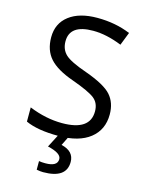

<svg xmlns="http://www.w3.org/2000/svg" viewBox="-139 -810 878 1135"><g transform="rotate(15 300.0 -242.0)"><path d="M68.8 -23.9V-110.8Q171.9 -68.8 271 -68.8Q441.9 -68.8 441.9 -186Q441.9 -236.8 407.5 -264.2Q373 -291.5 268.1 -329.1Q166.5 -364.7 122.3 -414.3Q78.1 -463.9 78.1 -543Q78.1 -627.9 140.9 -676Q203.6 -724.1 313 -724.1Q424.8 -724.1 516.1 -686L484.9 -606Q390.6 -644 309.1 -644Q166 -644 166 -542Q166 -492.2 198 -461.9Q230 -431.6 330.1 -397Q450.2 -354 490.5 -308.3Q530.8 -262.7 530.8 -190.9Q530.8 -97.2 463.1 -43.7Q395.5 9.8 271 9.8Q141.6 9.8 68.8 -23.9ZM198.2 235.8V183.1Q214.4 186 237.3 186Q311 186 311 141.1Q311 105 227.1 85.9L271.5 0H330.1L302.2 56.2Q380.4 74.2 380.4 140.1Q380.4 240.2 238.3 240.2Q221.7 240.2 198.2 235.8Z"/></g></svg>

Font: Apple Sans Adjectives
Style: Regular
Weight: 400
Monospace: yes
Foundry: Apple Sans Adjectives
Version: Version 0.01